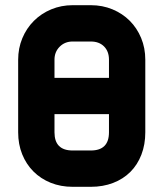

<svg xmlns="http://www.w3.org/2000/svg" viewBox="-20 -720 630 740"><path d="M540 -210Q540 -163 525 -124Q510 -85 482.5 -57.5Q455 -30 416 -15Q377 0 330 0H260Q214 0 175.5 -15.5Q137 -31 109 -59Q81 -87 65.5 -125.5Q50 -164 50 -210V-490Q50 -534 66 -572.5Q82 -611 110.5 -639.5Q139 -668 177.5 -684Q216 -700 260 -700H330Q375 -700 413.5 -684Q452 -668 480 -640Q508 -612 524 -573.5Q540 -535 540 -490ZM400 -210V-280H190V-210Q190 -140 260 -140H330Q400 -140 400 -210ZM400 -490Q400 -522 381 -541Q362 -560 330 -560H260Q230 -560 210 -540Q190 -520 190 -490V-420H400Z"/></svg>

Font: CAT North
Style: Regular
Weight: 400
Designer: Peter Wiegel
Foundry: Peter Wiegel
Version: Version 1.000